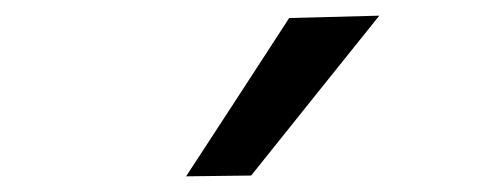

<svg xmlns="http://www.w3.org/2000/svg" viewBox="-20 -798 640 245"><path d="M217.5 -573Q250.5 -623.5 283.5 -674.2Q316.5 -725 349 -775L464 -778Q422 -725.5 381.2 -674.8Q340.5 -624 300.5 -574Z"/></svg>

Font: Commissioner Medium
Style: Regular
Weight: 500
Designer: Kostas Bartsokas
Foundry: Kostas Bartsokas
Version: Version 1.000; ttfautohint (v1.8.3)